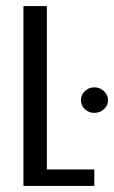

<svg xmlns="http://www.w3.org/2000/svg" viewBox="-20 -611 375 631"><path d="M57 0V-591H134V-54H290V0ZM290 -240Q272 -240 259 -252Q246 -264 246 -282Q246 -299 259 -311.5Q272 -324 290 -324Q308 -324 321.5 -311.5Q335 -299 335 -282Q335 -264 321.5 -252Q308 -240 290 -240Z"/></svg>

Font: Alumni Sans Medium
Style: Regular
Weight: 500
Designer: Robert E. Leuschke
Foundry: Robert E. Leuschke
Version: Version 1.018